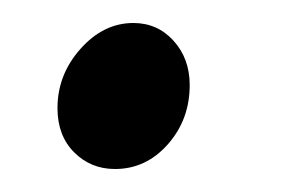

<svg xmlns="http://www.w3.org/2000/svg" viewBox="-20 -137 244 167"><path d="M80 10Q59 10 44.5 -4.5Q30 -19 30 -43Q30 -72 50 -94.5Q70 -117 96 -117Q117 -117 131 -101.5Q145 -86 145 -63Q145 -33 126 -11.5Q107 10 80 10Z"/></svg>

Font: Overlock
Style: Italic
Weight: 400
Designer: Dario Muhafara
Foundry: Dario Manuel Muhafara
Version: Version 1.002